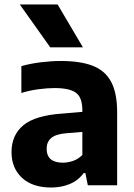

<svg xmlns="http://www.w3.org/2000/svg" viewBox="-20 -828 598 858"><path d="M209 10Q125 10 78.2 -33.5Q31.5 -77 31.5 -148Q31.5 -225 85 -268.8Q138.5 -312.5 259 -320.5L348 -328V-335.5Q348 -392 319.8 -413.2Q291.5 -434.5 223.5 -434.5Q192 -434.5 152 -429.2Q112 -424 75.5 -412.5V-532.5Q115.5 -544 163.2 -549.8Q211 -555.5 252 -555.5Q339 -555.5 394.5 -534Q450 -512.5 476.8 -462.2Q503.5 -412 503.5 -325.5V0H372.5L361.5 -54.5H354Q329 -21 291.2 -5.5Q253.5 10 209 10ZM188.5 -163.5Q188.5 -101 261 -101Q283 -101 306 -108.8Q329 -116.5 348 -135.5V-238.5L275 -232.5Q229 -228.5 208.8 -211.2Q188.5 -194 188.5 -163.5ZM204.5 -616.5 68.5 -808H237.5L350.5 -616.5Z"/></svg>

Font: Encode Sans
Style: Bold
Weight: 700
Designer: Multiple Designers
Foundry: Impallari Type
Version: Version 3.002; ttfautohint (v1.8.3) -l 8 -r 50 -G 200 -x 14 